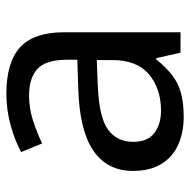

<svg xmlns="http://www.w3.org/2000/svg" viewBox="-17 -568 595 601"><g transform="rotate(-90 280.5 -267.5)"><path d="M288 -545Q386 -545 433 -502Q480 -459 480 -365V0H416L399 -76H395Q372 -47 347.5 -27.5Q323 -8 291.5 1Q260 10 215 10Q167 10 128.5 -7Q90 -24 68 -59.5Q46 -95 46 -149Q46 -229 109 -272.5Q172 -316 303 -320L394 -323V-355Q394 -422 365 -448Q336 -474 283 -474Q241 -474 203 -461.5Q165 -449 132 -433L105 -499Q140 -518 188 -531.5Q236 -545 288 -545ZM314 -259Q214 -255 175.5 -227Q137 -199 137 -148Q137 -103 164.5 -82Q192 -61 235 -61Q303 -61 348 -98.5Q393 -136 393 -214V-262Z"/></g></svg>

Font: utelugu85
Style: Book
Weight: 400
Designer: Jelle Bosma - Monotype Design Team
Foundry: Monotype Imaging Inc.
Version: Version 2.003